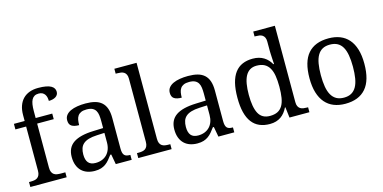

<svg xmlns="http://www.w3.org/2000/svg" viewBox="-74 -1169 3145 1578"><g transform="rotate(-15 1498.0 -380.0)"><path d="M335.9 -42V0H26.9V-42H40Q57.1 -42 72 -44.4Q86.9 -46.9 97.9 -54.4Q108.9 -62 115.5 -76.2Q122.1 -90.3 122.1 -113.8V-488.8H30.8V-536.1H122.1V-585.9Q122.1 -630.9 134.3 -665Q146.5 -699.2 169.4 -722.7Q192.4 -746.1 225.1 -758.1Q257.8 -770 298.8 -770Q337.9 -770 364.7 -764.9Q391.6 -759.8 408 -750.5Q424.3 -741.2 431.6 -728.5Q439 -715.8 439 -700.2Q439 -686.5 432.9 -676Q426.8 -665.5 415.8 -658.4Q404.8 -651.4 389.9 -647.7Q375 -644 356.9 -644Q356.9 -659.2 353.8 -673.6Q350.6 -688 343 -699.2Q335.4 -710.4 322.8 -717.3Q310.1 -724.1 291 -724.1Q269.5 -724.1 255.1 -715.8Q240.7 -707.5 231.9 -691.2Q223.1 -674.8 219.5 -650.9Q215.8 -627 215.8 -595.2V-536.1H356.9V-488.8H215.8V-113.8Q215.8 -90.3 222.4 -76.2Q229 -62 240 -54.4Q251 -46.9 266.1 -44.4Q281.2 -42 297.9 -42Z M516.1 -145Q516.1 -98.1 535.9 -75Q555.7 -51.8 597.2 -51.8Q627.4 -51.8 652.1 -61.5Q676.8 -71.3 694.1 -89.4Q711.4 -107.4 720.7 -133.3Q730 -159.2 730 -190.9V-272L666 -269Q623.5 -267.1 595 -258.5Q566.4 -250 548.8 -234.6Q531.2 -219.2 523.7 -196.8Q516.1 -174.3 516.1 -145ZM637.2 -496.1Q608.4 -496.1 590.6 -488Q572.8 -480 562.7 -465.3Q552.7 -450.7 549.3 -430.7Q545.9 -410.6 545.9 -387.2Q504.4 -387.2 482.7 -401.4Q460.9 -415.5 460.9 -450.2Q460.9 -476.1 475.1 -494.1Q489.3 -512.2 513.9 -523.7Q538.6 -535.2 571.3 -540.5Q604 -545.9 641.1 -545.9Q687 -545.9 721.2 -536.9Q755.4 -527.8 778.3 -507.3Q801.3 -486.8 812.7 -453.9Q824.2 -420.9 824.2 -373V-113.8Q824.2 -92.8 827.6 -79.1Q831.1 -65.4 838.4 -57.1Q845.7 -48.8 857.7 -45.4Q869.6 -42 886.2 -42H889.2V0H753.9L738.3 -85.9H730Q714.4 -64.9 699.7 -47.4Q685.1 -29.8 667.5 -17.1Q649.9 -4.4 627.7 2.7Q605.5 9.8 574.2 9.8Q541 9.8 512.5 0.2Q483.9 -9.3 463.1 -29.1Q442.4 -48.8 430.7 -78.9Q418.9 -108.9 418.9 -149.9Q418.9 -229.5 475.6 -268.1Q532.2 -306.6 647 -310.1L730 -313V-373Q730 -399.9 727.1 -422.6Q724.1 -445.3 714.4 -461.7Q704.6 -478 686.3 -487.1Q668 -496.1 637.2 -496.1Z M958 -42Q975.1 -42 990 -44.4Q1004.9 -46.9 1015.9 -54.4Q1026.9 -62 1033.4 -76.2Q1040 -90.3 1040 -113.8V-649.9Q1040 -671.9 1033.4 -685.3Q1026.9 -698.7 1015.6 -706.1Q1004.4 -713.4 989.5 -715.6Q974.6 -717.8 958 -717.8H945.3V-759.8H1134.3V-113.8Q1134.3 -90.3 1140.6 -76.2Q1147 -62 1158.2 -54.4Q1169.4 -46.9 1184.3 -44.4Q1199.2 -42 1216.3 -42H1229V0H945.3V-42Z M1389.2 -145Q1389.2 -98.1 1408.9 -75Q1428.7 -51.8 1470.2 -51.8Q1500.5 -51.8 1525.1 -61.5Q1549.8 -71.3 1567.1 -89.4Q1584.5 -107.4 1593.8 -133.3Q1603 -159.2 1603 -190.9V-272L1539.1 -269Q1496.6 -267.1 1468 -258.5Q1439.5 -250 1421.9 -234.6Q1404.3 -219.2 1396.7 -196.8Q1389.2 -174.3 1389.2 -145ZM1510.3 -496.1Q1481.4 -496.1 1463.6 -488Q1445.8 -480 1435.8 -465.3Q1425.8 -450.7 1422.4 -430.7Q1418.9 -410.6 1418.9 -387.2Q1377.4 -387.2 1355.7 -401.4Q1334 -415.5 1334 -450.2Q1334 -476.1 1348.1 -494.1Q1362.3 -512.2 1387 -523.7Q1411.6 -535.2 1444.3 -540.5Q1477.1 -545.9 1514.2 -545.9Q1560.1 -545.9 1594.2 -536.9Q1628.4 -527.8 1651.4 -507.3Q1674.3 -486.8 1685.8 -453.9Q1697.3 -420.9 1697.3 -373V-113.8Q1697.3 -92.8 1700.7 -79.1Q1704.1 -65.4 1711.4 -57.1Q1718.8 -48.8 1730.7 -45.4Q1742.7 -42 1759.3 -42H1762.2V0H1627L1611.3 -85.9H1603Q1587.4 -64.9 1572.8 -47.4Q1558.1 -29.8 1540.5 -17.1Q1522.9 -4.4 1500.7 2.7Q1478.5 9.8 1447.3 9.8Q1414.1 9.8 1385.5 0.2Q1356.9 -9.3 1336.2 -29.1Q1315.4 -48.8 1303.7 -78.9Q1292 -108.9 1292 -149.9Q1292 -229.5 1348.6 -268.1Q1405.3 -306.6 1520 -310.1L1603 -313V-373Q1603 -399.9 1600.1 -422.6Q1597.2 -445.3 1587.4 -461.7Q1577.6 -478 1559.3 -487.1Q1541 -496.1 1510.3 -496.1Z M2311 -109.9Q2311 -87.9 2317.6 -74.5Q2324.2 -61 2335.4 -53.7Q2346.7 -46.4 2361.6 -44.2Q2376.5 -42 2393.1 -42H2401.4V0H2231.9L2221.2 -89.8H2217.3Q2206.1 -66.9 2191.7 -48.6Q2177.2 -30.3 2158.7 -17.3Q2140.1 -4.4 2116.7 2.7Q2093.3 9.8 2064 9.8Q2014.6 9.8 1976.6 -6.6Q1938.5 -22.9 1912.6 -56.9Q1886.7 -90.8 1873.5 -143.1Q1860.4 -195.3 1860.4 -267.1Q1860.4 -339.4 1873.5 -392.1Q1886.7 -444.8 1912.6 -479Q1938.5 -513.2 1976.6 -529.5Q2014.6 -545.9 2064 -545.9Q2092.8 -545.9 2116.2 -539.6Q2139.6 -533.2 2158.4 -521.5Q2177.2 -509.8 2191.9 -493.7Q2206.5 -477.5 2217.3 -458H2223.1Q2221.7 -482.4 2220.2 -503.9Q2219.2 -522.5 2218.3 -540.8Q2217.3 -559.1 2217.3 -567.9V-649.9Q2217.3 -671.9 2210.7 -685.3Q2204.1 -698.7 2192.9 -706.1Q2181.6 -713.4 2166.7 -715.6Q2151.9 -717.8 2135.3 -717.8H2127V-759.8H2311ZM2081.1 -54.2Q2120.1 -54.2 2146.2 -67.1Q2172.4 -80.1 2188.2 -106.4Q2204.1 -132.8 2210.7 -172.9Q2217.3 -212.9 2217.3 -267.1Q2217.3 -319.3 2210.7 -359.4Q2204.1 -399.4 2188.2 -426.5Q2172.4 -453.6 2146 -467.8Q2119.6 -481.9 2080.1 -481.9Q2047.4 -481.9 2023.9 -467.8Q2000.5 -453.6 1985.6 -426.3Q1970.7 -398.9 1963.9 -358.6Q1957 -318.4 1957 -266.1Q1957 -159.7 1985.8 -106.9Q2014.6 -54.2 2081.1 -54.2Z M2940.9 -269Q2940.9 -127.9 2881.1 -59.1Q2821.3 9.8 2706.1 9.8Q2651.9 9.8 2608.9 -7.3Q2565.9 -24.4 2535.9 -59.1Q2505.9 -93.8 2490 -146.2Q2474.1 -198.7 2474.1 -269Q2474.1 -409.2 2533.4 -477.5Q2592.8 -545.9 2709 -545.9Q2763.2 -545.9 2806.2 -529.1Q2849.1 -512.2 2879.2 -477.8Q2909.2 -443.4 2925 -391.4Q2940.9 -339.4 2940.9 -269ZM2570.8 -269Q2570.8 -213.4 2578.1 -170.9Q2585.4 -128.4 2601.8 -99.9Q2618.2 -71.3 2644.3 -56.6Q2670.4 -42 2708 -42Q2745.6 -42 2771.5 -56.6Q2797.4 -71.3 2813.5 -99.9Q2829.6 -128.4 2836.7 -170.9Q2843.8 -213.4 2843.8 -269Q2843.8 -324.7 2836.4 -366.7Q2829.1 -408.7 2813 -436.8Q2796.9 -464.8 2770.8 -479Q2744.6 -493.2 2707 -493.2Q2669.4 -493.2 2643.6 -479Q2617.7 -464.8 2601.6 -436.8Q2585.4 -408.7 2578.1 -366.7Q2570.8 -324.7 2570.8 -269Z"/></g></svg>

Font: Droid Serif
Style: Regular
Weight: 400
Designer: Monotype Design team
Foundry: Monotype Imaging Inc.
Version: Version 1.03